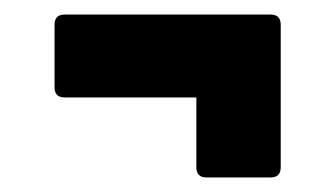

<svg xmlns="http://www.w3.org/2000/svg" viewBox="-20 -377 460 264"><path d="M264 -133Q250 -133 250 -147V-243H69Q55 -243 55 -257V-343Q55 -357 69 -357H352Q366 -357 366 -343V-147Q366 -133 352 -133Z"/></svg>

Font: Sofia Sans Extra Condensed Black
Style: Regular
Weight: 900
Designer: Botio Nikoltchev, Ani Petrova
Foundry: lettersoup
Version: Version 4.101